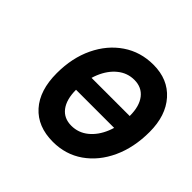

<svg xmlns="http://www.w3.org/2000/svg" viewBox="-138 -664 817 817"><g transform="rotate(45 270.0 -255.5)"><path d="M135 -214.5 149.5 -297H489.5L475 -214.5ZM278.5 12Q186.5 12 135 -45.5Q83.5 -103 83.5 -206.5Q83.5 -298.5 117.8 -370Q152 -441.5 212 -482.2Q272 -523 349.5 -523Q437 -523 488.5 -465Q540 -407 540 -309Q540 -215.5 506.5 -143Q473 -70.5 414 -29.2Q355 12 278.5 12ZM285.5 -92Q328 -92 361 -118.8Q394 -145.5 413 -192Q432 -238.5 432 -298Q432 -356 407 -388Q382 -420 337.5 -420Q295.5 -420 262.5 -393.2Q229.5 -366.5 210.5 -320.2Q191.5 -274 191.5 -215Q191.5 -156.5 216 -124.2Q240.5 -92 285.5 -92Z"/></g></svg>

Font: Overpass SemiBold
Style: Italic
Weight: 600
Italic angle: -10°
Designer: Delve Withrington, Dave Bailey, Thomas Jockin
Foundry: Delve Fonts LLC
Version: Version 4.000